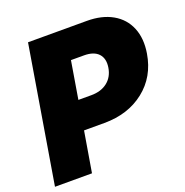

<svg xmlns="http://www.w3.org/2000/svg" viewBox="-130 -845 928 963"><g transform="rotate(-20 334.0 -363.5)"><path d="M1.4 0 122.2 -727.3H436.1Q516.3 -727.3 572.3 -695.5Q628.2 -663.7 652.2 -605.3Q676.1 -546.9 663.4 -470.2Q644.2 -352.6 557.4 -284.3Q470.5 -215.9 343.8 -215.9H235.1L198.9 0ZM260.7 -369.3H329.5Q382.5 -369.3 416.2 -396.1Q449.9 -422.9 457.4 -470.2Q464.8 -517 440.3 -543.3Q415.8 -569.6 363.6 -569.6H294Z"/></g></svg>

Font: Karasuma Gothic
Style: Italic
Weight: 900
Italic angle: -9.39999°
Designer: Rasmus Andersson / Ryoko Nishizuka
Foundry: Genbu
Version: Version 1.00